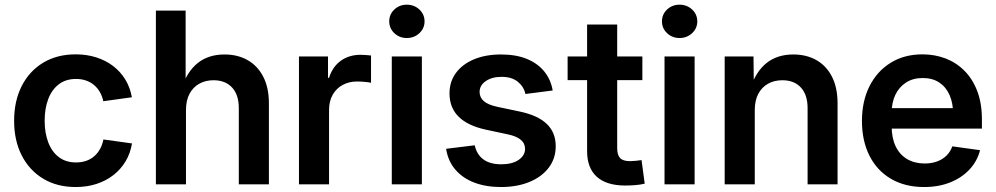

<svg xmlns="http://www.w3.org/2000/svg" viewBox="-20 -772 4169 804"><path d="M296.9 11.2Q218.8 11.2 160.9 -23.7Q103 -58.6 71 -121.1Q39.1 -183.6 39.1 -266.1Q39.1 -349.1 71 -411.9Q103 -474.6 160.9 -509.5Q218.8 -544.4 296.9 -544.4Q343.8 -544.4 383.3 -531.7Q422.9 -519 453.9 -495.4Q484.9 -471.7 504.9 -438.7Q524.9 -405.8 532.2 -364.7L412.6 -348.1Q408.2 -369.1 398.4 -386.2Q388.7 -403.3 374 -415.8Q359.4 -428.2 340.3 -434.8Q321.3 -441.4 298.3 -441.4Q255.4 -441.4 226.1 -418.9Q196.8 -396.5 181.9 -356.9Q167 -317.4 167 -266.1Q167 -215.8 181.9 -176.3Q196.8 -136.7 226.1 -114.3Q255.4 -91.8 298.3 -91.8Q321.8 -91.8 340.8 -98.4Q359.9 -105 374.5 -117.7Q389.2 -130.4 398.9 -148.2Q408.7 -166 413.1 -188L532.7 -171.4Q525.9 -129.9 505.9 -96.4Q485.8 -63 454.8 -38.8Q423.8 -14.6 383.8 -1.7Q343.8 11.2 296.9 11.2Z M758.8 -310.5V0H632.8V-727.5H757.3V-402.3H740.2Q763.2 -472.2 808.1 -508.1Q853 -543.9 919.9 -543.9Q975.6 -543.9 1017.3 -520Q1059.1 -496.1 1082.5 -450.4Q1106 -404.8 1106 -338.9V0H980V-319.3Q980 -375 951.9 -405.5Q923.8 -436 874 -436Q840.8 -436 814.7 -421.6Q788.6 -407.2 773.7 -379.4Q758.8 -351.6 758.8 -310.5Z M1231.9 0V-535.6H1353.5V-446.3H1357.9Q1372.6 -492.7 1407.2 -517.6Q1441.9 -542.5 1489.7 -542.5Q1501 -542.5 1513.2 -541.5Q1525.4 -540.5 1533.7 -539.6V-425.3Q1526.4 -427.2 1509 -429Q1491.7 -430.7 1474.6 -430.7Q1441.4 -430.7 1414.8 -416.3Q1388.2 -401.9 1373 -375Q1357.9 -348.1 1357.9 -311.5V0Z M1620.6 0V-535.6H1746.6V0ZM1683.6 -612.8Q1652.8 -612.8 1631.3 -633.1Q1609.9 -653.3 1609.9 -682.6Q1609.9 -711.9 1631.3 -732.2Q1652.8 -752.4 1683.6 -752.4Q1714.4 -752.4 1736.1 -732.2Q1757.8 -711.9 1757.8 -682.6Q1757.8 -653.3 1736.1 -633.1Q1714.4 -612.8 1683.6 -612.8Z M2077.6 11.2Q2015.1 11.2 1966.3 -7.3Q1917.5 -25.9 1886.7 -61.8Q1856 -97.7 1848.1 -148.9L1967.8 -163.6Q1976.6 -124.5 2004.6 -104.2Q2032.7 -84 2078.6 -84Q2125 -84 2151.9 -102.5Q2178.7 -121.1 2178.7 -148.4Q2178.7 -171.9 2160.4 -187Q2142.1 -202.1 2106 -209.5L2014.6 -229Q1938.5 -245.6 1900.4 -283.4Q1862.3 -321.3 1862.3 -380.9Q1862.3 -430.2 1889.4 -466.8Q1916.5 -503.4 1965.1 -523.7Q2013.7 -543.9 2078.1 -543.9Q2140.6 -543.9 2186 -525.4Q2231.4 -506.8 2259 -472.9Q2286.6 -439 2294.4 -393.1L2180.2 -378.4Q2173.8 -408.7 2148.7 -429.4Q2123.5 -450.2 2080.6 -450.2Q2040 -450.2 2014.2 -432.4Q1988.3 -414.6 1988.3 -387.2Q1988.3 -363.8 2006.1 -348.4Q2023.9 -333 2062.5 -324.7L2155.3 -305.2Q2232.4 -289.1 2269.8 -252.9Q2307.1 -216.8 2307.1 -159.7Q2307.1 -108.4 2277.8 -69.8Q2248.5 -31.2 2196.8 -10Q2145 11.2 2077.6 11.2Z M2669.9 -535.6V-436.5H2356.9V-535.6ZM2438.5 -669.4H2564.5V-151.9Q2564.5 -123 2576.7 -110.1Q2588.9 -97.2 2618.2 -97.2Q2627.9 -97.2 2642.6 -98.6Q2657.2 -100.1 2666.5 -101.6L2679.7 -2.9Q2661.6 1.5 2640.1 3.2Q2618.7 4.9 2598.1 4.9Q2520 4.9 2479.2 -31.7Q2438.5 -68.4 2438.5 -138.7Z M2762.7 0V-535.6H2888.7V0ZM2825.7 -612.8Q2794.9 -612.8 2773.4 -633.1Q2752 -653.3 2752 -682.6Q2752 -711.9 2773.4 -732.2Q2794.9 -752.4 2825.7 -752.4Q2856.4 -752.4 2878.2 -732.2Q2899.9 -711.9 2899.9 -682.6Q2899.9 -653.3 2878.2 -633.1Q2856.4 -612.8 2825.7 -612.8Z M3140.6 -310.5V0H3014.6V-535.6H3135.3L3136.7 -402.3H3122.1Q3145 -472.2 3189.9 -508.1Q3234.9 -543.9 3301.8 -543.9Q3357.4 -543.9 3399.2 -520Q3440.9 -496.1 3464.1 -450.4Q3487.3 -404.8 3487.3 -338.9V0H3361.8V-319.3Q3361.8 -375 3333.7 -405.5Q3305.7 -436 3255.9 -436Q3222.7 -436 3196.5 -421.6Q3170.4 -407.2 3155.5 -379.4Q3140.6 -351.6 3140.6 -310.5Z M3850.1 11.2Q3769.5 11.2 3710.9 -23.2Q3652.3 -57.6 3620.8 -120.1Q3589.4 -182.6 3589.4 -265.6Q3589.4 -347.7 3620.8 -410.6Q3652.3 -473.6 3709.5 -509Q3766.6 -544.4 3842.8 -544.4Q3894.5 -544.4 3939.7 -527.1Q3984.9 -509.8 4019 -475.3Q4053.2 -440.9 4072.5 -389.9Q4091.8 -338.9 4091.8 -271V-233.4H3645.5V-319.3H4028.8L3971.2 -294.9Q3971.2 -340.3 3956.3 -374Q3941.4 -407.7 3913.1 -426.5Q3884.8 -445.3 3843.8 -445.3Q3803.2 -445.3 3773.9 -426.3Q3744.6 -407.2 3729.2 -374.8Q3713.9 -342.3 3713.9 -300.8V-243.2Q3713.9 -193.8 3730.7 -158.9Q3747.6 -124 3778.8 -105.7Q3810.1 -87.4 3852.1 -87.4Q3880.9 -87.4 3904.1 -95.9Q3927.2 -104.5 3943.6 -120.6Q3960 -136.7 3967.8 -159.2L4084 -143.1Q4072.3 -97.2 4040 -62.5Q4007.8 -27.8 3959.2 -8.3Q3910.6 11.2 3850.1 11.2Z"/></svg>

Font: Inter 20pt SemiBold
Style: Regular
Weight: 600
Version: Version 4.001;git-66647c0bb